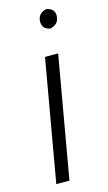

<svg xmlns="http://www.w3.org/2000/svg" viewBox="-110 -725 431 766"><g transform="rotate(-15 106.0 -342.5)"><path d="M161.1 -606Q128.4 -611.8 128.4 -642.1Q128.4 -643.6 128.4 -645.5Q130.9 -677.2 165 -685.1H165.5Q198.2 -679.2 198.7 -649.9Q198.7 -647.5 198.2 -645Q196.3 -614.3 161.6 -606H161.1ZM77.6 0H76.2H24.9H23.4V-1.5L110.8 -501V-502H111.8H163.6H165V-500.5L77.6 -1Z"/></g></svg>

Font: MAUL Condensed Light Italic
Style: Light Italic
Weight: 300
Italic angle: -12°
Designer: MAUL
Version: Version 1.0; 2020; ttfautohint (v1.8.3)